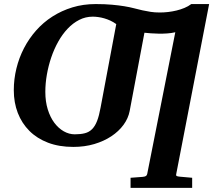

<svg xmlns="http://www.w3.org/2000/svg" viewBox="-20 -707 1090 945"><path d="M552.2 -588.4Q538.1 -598.6 523.2 -605.5Q508.3 -612.3 493.2 -616.7Q478 -621.1 463.6 -623Q449.2 -625 436.5 -625Q400.9 -625 369.9 -609.1Q338.9 -593.3 313 -565.9Q287.1 -538.6 266.6 -502Q246.1 -465.3 232.2 -424.3Q218.3 -383.3 210.7 -339.8Q203.1 -296.4 203.1 -254.9Q203.1 -207 215.1 -168.5Q227.1 -129.9 247.3 -102.8Q267.6 -75.7 293.7 -60.8Q319.8 -45.9 348.1 -45.9Q377 -45.9 397.7 -51.3Q418.5 -56.6 433.1 -71.3Q447.8 -85.9 457.8 -111.6Q467.8 -137.2 475.1 -177.7ZM925.8 217.8H622.6V168L681.6 163.6Q692.9 162.6 698 159.4Q703.1 156.2 704.6 148.9L842.8 -548.3Q824.2 -543.9 803.5 -542.5Q782.7 -541 762.2 -541.3Q741.7 -541.5 723.1 -543Q704.6 -544.4 690.9 -545.9L618.2 -160.6Q611.3 -124.5 587.9 -92.5Q564.5 -60.5 528.1 -36.4Q491.7 -12.2 444.1 2Q396.5 16.1 340.8 16.1Q271 16.1 216.6 -4.6Q162.1 -25.4 124.8 -62.7Q87.4 -100.1 67.6 -151.1Q47.9 -202.1 47.9 -263.2Q47.9 -317.4 60.8 -370.1Q73.7 -422.9 98.1 -470Q122.6 -517.1 157.7 -556.9Q192.9 -596.7 237.8 -625.5Q282.7 -654.3 336.2 -670.7Q389.6 -687 450.7 -687Q496.6 -687 531 -683.8Q565.4 -680.7 592 -676.3Q618.7 -671.9 639.9 -666.3Q661.1 -660.6 680.9 -656.2Q700.7 -651.9 720.9 -648.7Q741.2 -645.5 766.6 -645.5Q786.1 -645.5 807.4 -647.9Q828.6 -650.4 848.9 -655.3Q869.1 -660.2 887.9 -668Q906.7 -675.8 921.4 -687H1009.3L847.7 147.9Q845.2 157.7 850.3 159.7Q855.5 161.6 865.2 162.6L925.8 168Z"/></svg>

Font: Charis SIL
Style: Bold Italic
Weight: 700
Italic angle: -11°
Foundry: SIL International
Version: Version 4.112